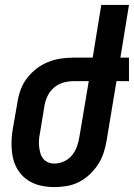

<svg xmlns="http://www.w3.org/2000/svg" viewBox="-20 -755 546 783"><path d="M202 8Q172 8 144 1.5Q116 -5 93 -20.5Q70 -36 54.5 -59.5Q39 -83 33 -110.5Q27 -138 27 -168Q27 -198 32 -228L51 -337Q55 -363 64 -388.5Q73 -414 90 -436Q107 -458 129 -475Q151 -492 176 -502Q201 -512 227.5 -516Q254 -520 280 -520H358L393 -735H506L471 -520H506V-424H455L415 -183Q411 -158 403 -133Q395 -108 380.5 -85.5Q366 -63 346 -44Q326 -25 302.5 -13Q279 -1 253 3.5Q227 8 202 8ZM202 -88Q222 -88 241.5 -97Q261 -106 274.5 -123Q288 -140 294.5 -159.5Q301 -179 304 -198L342 -424H280Q259 -424 238 -418Q217 -412 200 -397.5Q183 -383 173.5 -362.5Q164 -342 161 -322L143 -212Q140 -198 139 -184Q138 -170 139.5 -157Q141 -144 144.5 -131Q148 -118 156 -108Q164 -98 176 -93Q188 -88 202 -88Z"/></svg>

Font: Iosevka Oblique
Style: Bold
Weight: 700
Italic angle: -9°
Monospace: yes
Designer: Belleve Invis
Foundry: Belleve Invis
Version: Version 32.5.0; ttfautohint (v1.8.4)